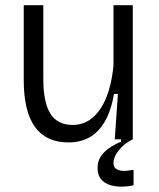

<svg xmlns="http://www.w3.org/2000/svg" viewBox="-20 -534 608 736"><path d="M243 12Q157 12 114 -47.5Q71 -107 71 -227V-514H146V-231Q146 -142 173 -98.5Q200 -55 259 -55Q292 -55 318.5 -71Q345 -87 365 -117Q385 -147 397.5 -189Q410 -231 415 -282V-514H489V-223V0H420L432 -174H417Q406 -110 382 -68.5Q358 -27 323 -7.5Q288 12 243 12ZM492 176Q472 181 448 181.5Q424 182 402.5 175.5Q381 169 367.5 153Q354 137 354 110Q354 82 368.5 62.5Q383 43 404.5 29.5Q426 16 444 9V-5H489V0Q456 16 435.5 42Q415 68 415 90Q415 105 423 111.5Q431 118 442.5 120Q454 122 467.5 120.5Q481 119 492 117Z"/></svg>

Font: Bricolage Grotesque 24pt Light
Style: Regular
Weight: 300
Designer: Mathieu Triay
Foundry: Atelier Triay
Version: Version 1.001;gftools[0.9.33.dev8+g029e19f]